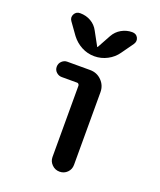

<svg xmlns="http://www.w3.org/2000/svg" viewBox="-141 -853 783 941"><g transform="rotate(20 250.0 -382.5)"><path d="M226.6 -55.7V-427.7Q226.6 -431.6 223.6 -435.5Q220.7 -439.5 215.8 -439.5H134.8Q119.1 -439.5 106.9 -450.7Q94.7 -461.9 94.7 -479Q94.7 -496.1 106.9 -507.8Q119.1 -519.5 134.8 -519.5H253.9Q290 -519.5 314.5 -494.6Q338.9 -469.7 338.9 -434.6V-55.7Q338.9 -32.2 322.8 -16.1Q306.6 0 283.2 0Q259.8 0 243.2 -16.6Q226.6 -33.2 226.6 -55.7ZM129.9 -651.4 85.9 -712.9Q74.2 -729.5 83.5 -747.1Q92.8 -764.6 113.3 -764.6Q144.5 -764.6 169.9 -750Q195.3 -735.4 209 -709L248 -637.7H249H250L289.1 -709Q303.7 -735.4 329.6 -750Q355.5 -764.6 384.8 -764.6Q406.2 -764.6 415 -747.6Q423.8 -730.5 412.1 -712.9L368.2 -651.4Q348.6 -623 316.9 -606.4Q285.2 -589.8 249.5 -589.8Q213.9 -589.8 182.6 -606.4Q151.4 -623 129.9 -651.4Z"/></g></svg>

Font: Rounded-X Mgen+ 1mn medium
Style: Regular
Weight: 500
Designer: [Source Han Sans]
Ryoko NISHIZUKA  (kana & ideographs); Paul D. Hunt (Latin, Greek & Cyrillic); Wenlong ZHANG  (bopomofo
Version: Version 1.059.20150602